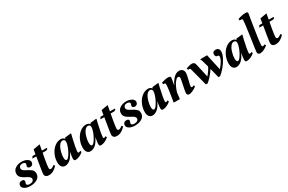

<svg xmlns="http://www.w3.org/2000/svg" viewBox="141 -2035 5023 3350"><g transform="rotate(-30 2653.0 -360.0)"><path d="M-2 -83Q-2 -111 16 -129.5Q34 -148 66 -148Q115 -148 115 -111Q115 -98 107 -84Q101 -70 101 -62Q101 -45 117 -35Q133 -25 161 -25Q199 -25 221.5 -41Q244 -57 244 -82Q244 -107 223.5 -125Q203 -143 161 -163Q114 -185 79.5 -216Q45 -247 45 -296Q45 -362 98.5 -398.5Q152 -435 227 -435Q290 -435 335 -408.5Q380 -382 380 -343Q380 -315 362.5 -296.5Q345 -278 318 -278Q296 -278 282 -288.5Q268 -299 268 -315Q268 -327 275 -341Q281 -355 281 -364Q281 -381 264.5 -391Q248 -401 221 -401Q190 -401 171.5 -383.5Q153 -366 152 -341Q153 -317 173.5 -299Q194 -281 238 -260Q282 -239 317.5 -210Q353 -181 353 -131Q353 -62 296 -26Q239 10 155 10Q86 10 42 -16.5Q-2 -43 -2 -83Z M449 -57Q449 -81 466 -186L499 -387H421L444 -425H505L520 -517L655 -540L634 -425H731V-403L702 -387H627L604 -262Q583 -141 583 -104Q583 -70 611 -70Q639 -70 681 -106L704 -84Q623 9 532 9Q489 9 469 -9.5Q449 -28 449 -57Z M764 -112Q764 -192 798 -267Q832 -342 890 -388.5Q948 -435 1017 -435Q1040 -435 1060 -425Q1080 -415 1091 -397L1097 -420L1226 -434L1203 -338Q1185 -264 1172.5 -191.5Q1160 -119 1160 -92Q1160 -75 1173 -75Q1192 -75 1211 -88L1222 -60Q1191 -30 1147 -10Q1103 10 1067 10Q1046 10 1038.5 -0.5Q1031 -11 1031 -36Q1031 -61 1049 -165Q1007 -73 957.5 -31.5Q908 10 856 10Q812 10 788 -22.5Q764 -55 764 -112ZM1078 -353Q1078 -373 1066 -385.5Q1054 -398 1032 -398Q995 -398 963.5 -355Q932 -312 914 -241Q898 -186 898 -131Q898 -100 906.5 -84Q915 -68 930 -68Q953 -68 988.5 -119Q1024 -170 1051 -238Q1078 -306 1078 -353Z M1275 -112Q1275 -192 1309 -267Q1343 -342 1401 -388.5Q1459 -435 1528 -435Q1551 -435 1571 -425Q1591 -415 1602 -397L1608 -420L1737 -434L1714 -338Q1696 -264 1683.5 -191.5Q1671 -119 1671 -92Q1671 -75 1684 -75Q1703 -75 1722 -88L1733 -60Q1702 -30 1658 -10Q1614 10 1578 10Q1557 10 1549.5 -0.5Q1542 -11 1542 -36Q1542 -61 1560 -165Q1518 -73 1468.5 -31.5Q1419 10 1367 10Q1323 10 1299 -22.5Q1275 -55 1275 -112ZM1589 -353Q1589 -373 1577 -385.5Q1565 -398 1543 -398Q1506 -398 1474.5 -355Q1443 -312 1425 -241Q1409 -186 1409 -131Q1409 -100 1417.5 -84Q1426 -68 1441 -68Q1464 -68 1499.5 -119Q1535 -170 1562 -238Q1589 -306 1589 -353Z M1819 -57Q1819 -81 1836 -186L1869 -387H1791L1814 -425H1875L1890 -517L2025 -540L2004 -425H2101V-403L2072 -387H1997L1974 -262Q1953 -141 1953 -104Q1953 -70 1981 -70Q2009 -70 2051 -106L2074 -84Q1993 9 1902 9Q1859 9 1839 -9.5Q1819 -28 1819 -57Z M2106 -83Q2106 -111 2124 -129.5Q2142 -148 2174 -148Q2223 -148 2223 -111Q2223 -98 2215 -84Q2209 -70 2209 -62Q2209 -45 2225 -35Q2241 -25 2269 -25Q2307 -25 2329.5 -41Q2352 -57 2352 -82Q2352 -107 2331.5 -125Q2311 -143 2269 -163Q2222 -185 2187.5 -216Q2153 -247 2153 -296Q2153 -362 2206.5 -398.5Q2260 -435 2335 -435Q2398 -435 2443 -408.5Q2488 -382 2488 -343Q2488 -315 2470.5 -296.5Q2453 -278 2426 -278Q2404 -278 2390 -288.5Q2376 -299 2376 -315Q2376 -327 2383 -341Q2389 -355 2389 -364Q2389 -381 2372.5 -391Q2356 -401 2329 -401Q2298 -401 2279.5 -383.5Q2261 -366 2260 -341Q2261 -317 2281.5 -299Q2302 -281 2346 -260Q2390 -239 2425.5 -210Q2461 -181 2461 -131Q2461 -62 2404 -26Q2347 10 2263 10Q2194 10 2150 -16.5Q2106 -43 2106 -83Z M2524 -112Q2524 -192 2558 -267Q2592 -342 2650 -388.5Q2708 -435 2777 -435Q2800 -435 2820 -425Q2840 -415 2851 -397L2857 -420L2986 -434L2963 -338Q2945 -264 2932.5 -191.5Q2920 -119 2920 -92Q2920 -75 2933 -75Q2952 -75 2971 -88L2982 -60Q2951 -30 2907 -10Q2863 10 2827 10Q2806 10 2798.5 -0.5Q2791 -11 2791 -36Q2791 -61 2809 -165Q2767 -73 2717.5 -31.5Q2668 10 2616 10Q2572 10 2548 -22.5Q2524 -55 2524 -112ZM2838 -353Q2838 -373 2826 -385.5Q2814 -398 2792 -398Q2755 -398 2723.5 -355Q2692 -312 2674 -241Q2658 -186 2658 -131Q2658 -100 2666.5 -84Q2675 -68 2690 -68Q2713 -68 2748.5 -119Q2784 -170 2811 -238Q2838 -306 2838 -353Z M3311 -35Q3311 -58 3336 -178Q3361 -288 3361 -316Q3361 -332 3353 -341Q3345 -350 3331 -350Q3307 -350 3277.5 -316Q3248 -282 3222.5 -229Q3197 -176 3183 -124L3168 0H3045Q3091 -273 3091 -339Q3091 -371 3062 -371Q3054 -371 3046 -369L3042 -405Q3080 -417 3112.5 -424Q3145 -431 3178 -431Q3227 -431 3227 -396Q3223 -368 3202 -253Q3238 -330 3288.5 -382.5Q3339 -435 3401 -435Q3442 -435 3466 -410Q3490 -385 3490 -345Q3490 -323 3483 -290Q3476 -257 3462 -197Q3441 -117 3441 -98Q3441 -90 3445 -82.5Q3449 -75 3460 -75Q3477 -75 3497 -88L3509 -60Q3469 -28 3425.5 -9Q3382 10 3353 10Q3335 10 3323 -2.5Q3311 -15 3311 -35Z M3570 -374Q3562 -374 3547 -371L3541 -405Q3615 -431 3657 -431Q3683 -431 3699 -417Q3715 -403 3723 -364L3781 -102Q3856 -188 3879 -248L3849 -354Q3837 -399 3822 -425H3962L4033 -102Q4081 -156 4111.5 -208Q4142 -260 4142 -299Q4142 -324 4112 -324Q4093 -324 4082.5 -337.5Q4072 -351 4072 -375Q4072 -435 4140 -435Q4173 -435 4191.5 -415.5Q4210 -396 4210 -361Q4210 -306 4172.5 -234.5Q4135 -163 4080.5 -97.5Q4026 -32 3977 5H3943L3894 -189Q3858 -132 3811.5 -79Q3765 -26 3725 5H3690L3599 -341Q3595 -359 3588 -366.5Q3581 -374 3570 -374Z M4214 -112Q4214 -192 4248 -267Q4282 -342 4340 -388.5Q4398 -435 4467 -435Q4490 -435 4510 -425Q4530 -415 4541 -397L4547 -420L4676 -434L4653 -338Q4635 -264 4622.5 -191.5Q4610 -119 4610 -92Q4610 -75 4623 -75Q4642 -75 4661 -88L4672 -60Q4641 -30 4597 -10Q4553 10 4517 10Q4496 10 4488.5 -0.5Q4481 -11 4481 -36Q4481 -61 4499 -165Q4457 -73 4407.5 -31.5Q4358 10 4306 10Q4262 10 4238 -22.5Q4214 -55 4214 -112ZM4528 -353Q4528 -373 4516 -385.5Q4504 -398 4482 -398Q4445 -398 4413.5 -355Q4382 -312 4364 -241Q4348 -186 4348 -131Q4348 -100 4356.5 -84Q4365 -68 4380 -68Q4403 -68 4438.5 -119Q4474 -170 4501 -238Q4528 -306 4528 -353Z M4736 -36Q4736 -63 4769 -279L4782 -370Q4815 -599 4815 -644Q4815 -656 4806 -662Q4797 -668 4782 -668Q4767 -668 4758 -666L4753 -698Q4840 -730 4911 -730Q4932 -730 4943 -724Q4954 -718 4954 -701Q4944 -634 4927 -539Q4871 -196 4867 -102Q4867 -90 4870.5 -82.5Q4874 -75 4886 -75Q4893 -75 4904.5 -78Q4916 -81 4927 -88L4940 -60Q4900 -27 4858.5 -8.5Q4817 10 4786 10Q4763 10 4749.5 -2Q4736 -14 4736 -36Z M5019 -57Q5019 -81 5036 -186L5069 -387H4991L5014 -425H5075L5090 -517L5225 -540L5204 -425H5301V-403L5272 -387H5197L5174 -262Q5153 -141 5153 -104Q5153 -70 5181 -70Q5209 -70 5251 -106L5274 -84Q5193 9 5102 9Q5059 9 5039 -9.5Q5019 -28 5019 -57Z"/></g></svg>

Font: Unna
Style: Bold Italic
Weight: 700
Italic angle: -8.05°
Designer: Jorge de Buen Unna
Foundry: Omnibus-Type
Version: Version 2.008